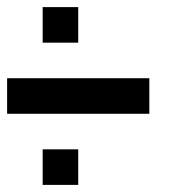

<svg xmlns="http://www.w3.org/2000/svg" viewBox="-20 -720 540 540"><path d="M0 -400V-500H400V-400ZM100 -200V-300H200V-200ZM100 -600V-700H200V-600Z"/></svg>

Font: GalmuriMono9 Regular
Style: Regular
Weight: 400
Designer: Lee Minseo (quiple)
Version: Version 2.399;hotconv 1.1.1;makeotfexe 2.6.0 DEVELOPMENT